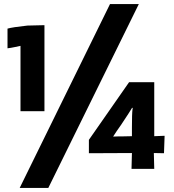

<svg xmlns="http://www.w3.org/2000/svg" viewBox="-20 -833 855 946"><path d="M576 -217Q620 -283 631 -302Q632 -301 634 -301L633 -295Q630 -274 630 -204V-162Q600 -162 584 -161Q551 -161 539 -160L538 -161Q555 -188 576 -217ZM630 -79 628 -1H740L738 -79L788 -78L791 -164L740 -162V-428H616L418 -144V-78ZM664 -813H522L77 93H218ZM199 -285V-709L115 -707Q41 -699 17 -692V-595Q34 -597 52.5 -601Q71 -605 81 -607V-285Z"/></svg>

Font: Geom ExtraBold
Style: Bold
Weight: 800
Version: Version 1.102